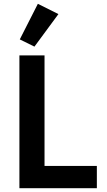

<svg xmlns="http://www.w3.org/2000/svg" viewBox="-20 -989 561 1009"><path d="M489 0H82V-698H214V-117H489ZM287 -915 161 -744 84 -782 179 -969Z"/></svg>

Font: IBM Plex Sans SemiBold
Style: Regular
Weight: 600
Designer: Mike Abbink, Paul van der Laan, Pieter van Rosmalen
Foundry: Bold Monday
Version: Version 3.201